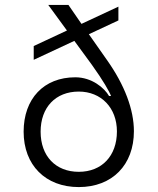

<svg xmlns="http://www.w3.org/2000/svg" viewBox="-20 -750 640 780"><path d="M300 10C436 10 524 -80 524 -217C524 -304 487 -404 414 -507L341 -611L461 -667V-723L311 -653L258 -730H176L252 -626L117 -563V-507L282 -584L353 -487C399 -423 425 -377 431 -360H423C404 -393 353 -436 286 -436C158 -436 76 -349 76 -215C76 -79 165 10 300 10ZM300 -52C206 -52 145 -116 145 -215C145 -314 206 -378 300 -378C391 -378 455 -312 455 -216C455 -117 394 -52 300 -52Z"/></svg>

Font: JetBrains Mono ExtraLight
Style: Regular
Weight: 240
Monospace: yes
Designer: Philipp Nurullin, Konstantin Bulenkov
Foundry: JetBrains
Version: Version 2.305